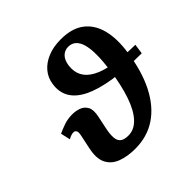

<svg xmlns="http://www.w3.org/2000/svg" viewBox="-192 -954 1149 1149"><g transform="rotate(-45 383.0 -379.5)"><path d="M326 10Q260 10 211 -8.5Q162 -27 140 -69.5Q118 -112 133 -185L152 -275Q158 -303 151 -312.5Q144 -322 134 -322Q125 -322 112.5 -318Q100 -314 89 -307L75 -368Q100 -380 133 -391.5Q166 -403 205 -403Q233 -403 260 -393.5Q287 -384 301.5 -358Q316 -332 305 -281L288 -200Q279 -157 281.5 -129Q284 -101 301 -88Q318 -75 353 -75Q402 -75 441 -116Q480 -157 507.5 -236Q535 -315 551 -429Q555 -459 558 -496Q561 -533 560 -570Q559 -607 550.5 -638Q542 -669 523 -687.5Q504 -706 472 -706Q444 -706 423 -686Q402 -666 396 -624Q390 -577 408.5 -541Q427 -505 472 -480.5Q517 -456 590 -443.5Q663 -431 766 -430L757 -367Q618 -367 518.5 -383Q419 -399 356.5 -430Q294 -461 267.5 -507Q241 -553 250 -613Q256 -659 285 -694Q314 -729 362 -749Q410 -769 473 -769Q567 -769 622 -727Q677 -685 696.5 -609.5Q716 -534 701 -431Q682 -292 632 -193Q582 -94 505 -42Q428 10 326 10Z"/></g></svg>

Font: Noto Serif
Style: Italic
Weight: 400
Italic angle: -12°
Designer: Monotype Design Team
Foundry: Monotype Imaging Inc.
Version: Version 2.013